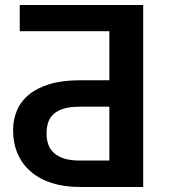

<svg xmlns="http://www.w3.org/2000/svg" viewBox="-20 -743 670 763"><path d="M414.5 -424V-619H58.5V-723H549V0H297Q234 0 184.8 -16Q135.5 -32 101.5 -61.8Q67.5 -91.5 49.8 -133Q32 -174.5 32 -225.5Q32 -267 47 -303.2Q62 -339.5 94 -366.2Q126 -393 176.2 -408.5Q226.5 -424 297 -424ZM165 -212Q165 -189.5 171.5 -170Q178 -150.5 193.5 -136Q209 -121.5 234.2 -113.2Q259.5 -105 297 -105H414.5V-319H297Q259.5 -319 234.2 -311.5Q209 -304 193.5 -290.2Q178 -276.5 171.5 -256.5Q165 -236.5 165 -212Z"/></svg>

Font: Lato
Style: Bold
Weight: 700
Designer: Lukasz Dziedzic
Foundry: tyPoland Lukasz Dziedzic
Version: Version 2.007; 2014-02-27